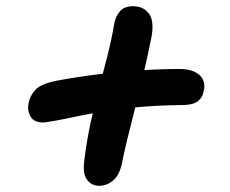

<svg xmlns="http://www.w3.org/2000/svg" viewBox="-20 -629 740 618"><path d="M124 -235Q92 -233 79.5 -252Q67 -271 72 -297Q77 -322 94.5 -340.5Q112 -359 161 -369Q225 -381 293.5 -389.5Q362 -398 429.5 -402.5Q497 -407 557 -407Q600 -407 621.5 -388Q643 -369 636 -337Q633 -317 618.5 -304.5Q604 -292 572 -291Q477 -290 407.5 -282.5Q338 -275 288 -266Q238 -257 199 -248.5Q160 -240 124 -235ZM299 -31Q275 -31 260.5 -50Q246 -69 251 -110Q259 -175 271.5 -233Q284 -291 298.5 -345Q313 -399 326 -450Q339 -501 347 -549Q351 -575 365.5 -592Q380 -609 408 -609Q443 -609 460.5 -583.5Q478 -558 466 -502Q457 -457 444 -401Q431 -345 416.5 -288Q402 -231 390 -182Q378 -133 372 -101Q364 -65 344 -48Q324 -31 299 -31Z"/></svg>

Font: Shantell Sans SemiBold
Style: Italic
Weight: 600
Italic angle: -11°
Designer: Stephen Nixon, Anya Danilova, Shantell Martin
Foundry: Arrow Type
Version: Version 1.011;[c5ecc13dd]